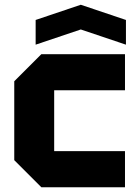

<svg xmlns="http://www.w3.org/2000/svg" viewBox="-20 -788 570 808"><path d="M40 -114V-446L154 -560H506V-408H208V-152H506V0H154ZM130 -600V-704L320 -768L510 -704V-600L320 -664Z"/></svg>

Font: Tektur
Style: Bold
Weight: 700
Designer: Adam Jagosz
Foundry: Adam Jagosz
Version: Version 1.005;gftools[0.9.30]